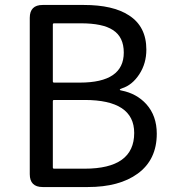

<svg xmlns="http://www.w3.org/2000/svg" viewBox="-20 -754 697 774"><path d="M152 0Q100 0 100 -52V-682Q100 -734 152 -734H318Q436 -734 500 -692Q570 -647 570 -554Q570 -498 541.5 -454.5Q513 -411 472 -398Q463 -395 463 -392.5Q463 -390 470 -389Q531 -377 570 -334Q612 -287 612 -215Q612 -110 535 -54Q461 0 334 0ZM193 -79Q193 -74 198 -74H321Q521 -74 521 -218Q521 -351 321 -351H198Q193 -351 193 -346ZM193 -426Q193 -421 198 -421H302Q479 -421 479 -542Q479 -605 435 -633Q394 -660 306 -660H198Q193 -660 193 -655Z"/></svg>

Font: Resource Han Rounded CN
Style: Regular
Weight: 400
Designer: Cyano Hao (round all glyphs); Ryoko NISHIZUKA  (kana, bopomofo & ideographs); Paul D. Hunt (Latin, Greek & Cyrillic); Sa
Foundry: Cyano Hao
Version: 0.990